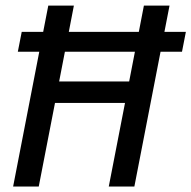

<svg xmlns="http://www.w3.org/2000/svg" viewBox="-20 -679 697 699"><path d="M137.2 -563 155.8 -658.7H249L230.5 -563H485.4L503.9 -658.7H597.2L578.6 -563H656.7L642.6 -490.7H564.5L469.2 0H376L435.1 -304.2H180.2L121.1 0H27.8L123 -490.7H44.9L59.1 -563ZM450.2 -382.3 471.2 -490.7H216.3L195.3 -382.3Z"/></svg>

Font: Cousine
Style: Italic
Weight: 400
Italic angle: -12°
Monospace: yes
Designer: Steve Matteson
Foundry: Monotype Imaging Inc.
Version: Version 1.21